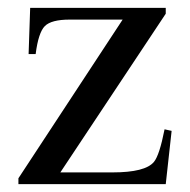

<svg xmlns="http://www.w3.org/2000/svg" viewBox="-20 -470 484 490"><path d="M418 -136 403 0H27V-15L293 -420H158Q111 -420 94.5 -403.5Q78 -387 71 -332H53L57 -450H403V-435L134 -30H267Q351 -30 373 -57Q387 -74 400 -140Z"/></svg>

Font: STIX MathJax Main
Style: Regular
Weight: 400
Designer: MicroPress Inc., with final additions and corrections provided by Coen Hoffman, Elsevier (retired)
Version: Version 1.1.1